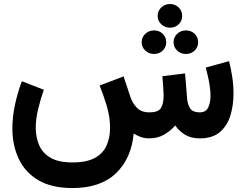

<svg xmlns="http://www.w3.org/2000/svg" viewBox="-20 -699 1242 970"><path d="M776.4 -618.7Q776.4 -644 794.7 -661.4Q813 -678.7 838.9 -678.7Q864.7 -678.7 882.6 -661.4Q900.4 -644 900.4 -618.7Q900.4 -593.3 882.6 -576.2Q864.7 -559.1 838.9 -559.1Q813 -559.1 794.7 -576.4Q776.4 -593.8 776.4 -618.7ZM856.9 -485.8Q856.9 -511.2 875.2 -528.3Q893.6 -545.4 919.4 -545.4Q945.3 -545.4 963.1 -528.3Q981 -511.2 981 -485.8Q981 -460.4 963.1 -443.4Q945.3 -426.3 919.4 -426.3Q893.6 -426.3 875.2 -443.4Q856.9 -460.4 856.9 -485.8ZM695.8 -485.8Q695.8 -511.2 714.1 -528.3Q732.4 -545.4 758.3 -545.4Q784.2 -545.4 802 -528.3Q819.8 -511.2 819.8 -485.8Q819.8 -460.4 802 -443.4Q784.2 -426.3 758.3 -426.3Q732.4 -426.3 714.1 -443.4Q695.8 -460.4 695.8 -485.8ZM733.9 0Q709.5 0 690.2 -7.3Q670.9 -14.6 655.3 -24.4Q644 101.1 566.2 176Q488.3 251 346.2 251Q240.7 251 173.6 211.2Q106.4 171.4 74.5 103Q42.5 34.7 42.5 -50.3Q42.5 -106.9 55.2 -167.7Q67.9 -228.5 90.3 -288.6L201.2 -245.6Q184.1 -195.3 172.4 -146.5Q160.6 -97.7 160.6 -54.2Q160.6 -6.3 177.5 33.7Q194.3 73.7 234.9 97.7Q275.4 121.6 346.2 121.6Q418.5 121.6 460 98.4Q501.5 75.2 518.8 35.4Q536.1 -4.4 536.1 -53.2Q536.1 -106.9 519.5 -162.8Q502.9 -218.8 483.4 -267.1L604.5 -313L637.2 -213.9Q648.4 -178.2 671.4 -154.8Q694.3 -131.3 734.9 -131.3Q777.8 -131.3 792.2 -151.9Q806.6 -172.4 806.6 -216.8Q806.6 -228 804.7 -257.1Q802.7 -286.1 800.3 -314L915 -328.1L925.3 -201.7Q927.7 -169.9 941.4 -150.6Q955.1 -131.3 988.8 -131.3Q1020 -131.3 1031.7 -155.8Q1043.5 -180.2 1043.5 -213.9Q1043.5 -241.2 1038.8 -269.8Q1034.2 -298.3 1028.3 -322.3Q1022.5 -346.2 1019.5 -357.9L1137.2 -390.1Q1147 -352.5 1153.3 -310.3Q1159.7 -268.1 1159.7 -226.1Q1159.7 -167 1144 -115.5Q1128.4 -64 1091.1 -32Q1053.7 0 989.3 0Q944.8 0 915 -18.3Q885.3 -36.6 865.2 -64.9Q839.8 -36.1 807.9 -18.1Q775.9 0 733.9 0Z"/></svg>

Font: Vazirmatn RD FD
Style: Bold
Weight: 700
Designer: Saber Rastikerdar
Foundry: Saber Rastikerdar
Version: Version 33.003